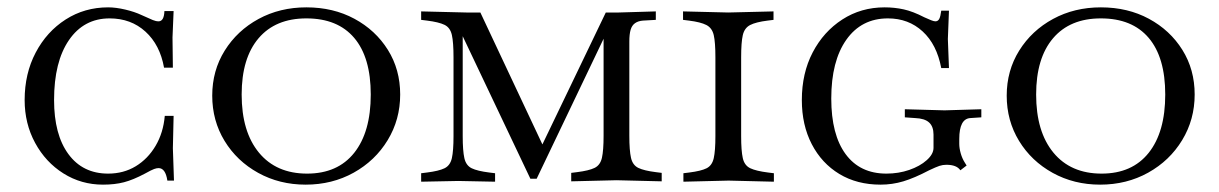

<svg xmlns="http://www.w3.org/2000/svg" viewBox="-20 -491 3315 522"><path d="M260 11Q201 11 152.5 -19.5Q104 -50 75.5 -102.5Q47 -155 47 -219Q47 -291 77 -348Q107 -405 158.5 -438Q210 -471 274 -471Q295 -471 320.5 -465Q346 -459 365 -450Q387 -440 395.5 -436.5Q404 -433 411 -433Q426 -433 427 -461H452L449 -389L450 -307H426Q415 -369 375.5 -405Q336 -441 278 -441Q208 -441 167.5 -382Q127 -323 127 -219Q127 -125 166 -72Q205 -19 274 -19Q316 -19 349 -39Q382 -59 403 -94.5Q424 -130 428 -176H452L450 -88L453 0H435Q430 -34 411 -34Q406 -34 399 -31.5Q392 -29 374 -19Q342 -2 317 4.5Q292 11 260 11Z M811 11Q740 11 682 -21Q624 -53 590.5 -108Q557 -163 557 -231Q557 -299 591 -353.5Q625 -408 683 -439.5Q741 -471 813 -471Q886 -471 943.5 -440Q1001 -409 1034.5 -355.5Q1068 -302 1068 -234Q1068 -166 1034 -110Q1000 -54 941.5 -21.5Q883 11 811 11ZM815 -19Q898 -19 943 -75.5Q988 -132 988 -234Q988 -335 943 -388Q898 -441 813 -441Q729 -441 683 -387Q637 -333 637 -234Q637 -133 684 -76Q731 -19 815 -19Z M1125 3V-20L1141 -22Q1173 -26 1188.5 -33.5Q1204 -41 1208.5 -61Q1213 -81 1213 -121V-335Q1213 -376 1208.5 -396Q1204 -416 1188.5 -423.5Q1173 -431 1141 -435L1125 -437V-460L1248 -457H1286L1468 -70H1441L1627 -457H1662L1763 -460V-437L1728 -435Q1715 -434 1706.5 -428Q1698 -422 1694.5 -410Q1691 -398 1691 -378V-122Q1691 -82 1695.5 -62Q1700 -42 1715.5 -34.5Q1731 -27 1763 -23L1779 -21V2L1656 -1L1533 2V-21L1549 -23Q1581 -27 1596.5 -34.5Q1612 -42 1616.5 -62Q1621 -82 1621 -122V-420L1636 -417L1439 -5H1422L1224 -422L1238 -425V-121Q1238 -81 1242.5 -61Q1247 -41 1262.5 -33.5Q1278 -26 1310 -22L1326 -20V3L1226 1Z M1838 3V-20L1854 -22Q1886 -26 1901 -33.5Q1916 -41 1920.5 -61Q1925 -81 1925 -121V-335Q1925 -376 1920.5 -395.5Q1916 -415 1900.5 -423Q1885 -431 1853 -435L1837 -437V-460L1960 -457L2083 -460V-437L2067 -435Q2035 -431 2019.5 -423Q2004 -415 1999.5 -395.5Q1995 -376 1995 -335V-121Q1995 -81 1999.5 -61Q2004 -41 2020 -33.5Q2036 -26 2068 -22L2084 -20V3L1961 0Z M2374 11Q2310 11 2262 -18Q2214 -47 2187 -99Q2160 -151 2160 -219Q2160 -292 2189.5 -348.5Q2219 -405 2270 -438Q2321 -471 2385 -471Q2412 -471 2437 -465.5Q2462 -460 2493 -444Q2504 -439 2511.5 -436Q2519 -433 2523 -433Q2530 -433 2533.5 -439.5Q2537 -446 2539 -462H2560L2557 -385L2560 -306H2539Q2527 -370 2488.5 -405.5Q2450 -441 2394 -441Q2322 -441 2281 -383Q2240 -325 2240 -223Q2240 -125 2279 -72Q2318 -19 2390 -19Q2423 -19 2452 -29Q2481 -39 2499.5 -55.5Q2518 -72 2518 -89V-125Q2518 -147 2506 -158Q2494 -169 2468 -170L2440 -172V-194L2548 -191L2648 -194V-172L2618 -170Q2588 -168 2588 -113V-100Q2588 -88 2592 -74Q2596 -60 2603 -49L2608 -41L2591 -28Q2581 -43 2553 -43Q2543 -43 2534 -40Q2525 -37 2506 -28Q2466 -7 2436 2Q2406 11 2374 11Z M2971 11Q2900 11 2842 -21Q2784 -53 2750.5 -108Q2717 -163 2717 -231Q2717 -299 2751 -353.5Q2785 -408 2843 -439.5Q2901 -471 2973 -471Q3046 -471 3103.5 -440Q3161 -409 3194.5 -355.5Q3228 -302 3228 -234Q3228 -166 3194 -110Q3160 -54 3101.5 -21.5Q3043 11 2971 11ZM2975 -19Q3058 -19 3103 -75.5Q3148 -132 3148 -234Q3148 -335 3103 -388Q3058 -441 2973 -441Q2889 -441 2843 -387Q2797 -333 2797 -234Q2797 -133 2844 -76Q2891 -19 2975 -19Z"/></svg>

Font: Baskervville SC
Style: Regular
Weight: 400
Designer: Alexis Faudot, Rémi Forte, Morgane Pierson, Rafael Ribas, Tanguy Vanlaeys, Rosalie Wagner, Thomas Huot-Marchand
Foundry: ANRT
Version: Version 1.100